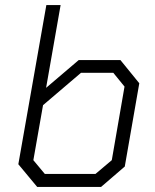

<svg xmlns="http://www.w3.org/2000/svg" viewBox="-20 -734 610 754"><path d="M52 -89 162 -714H218L161 -389L289 -498H453L527 -407L470 -80L377 0H126ZM355 -51 419 -105 469 -394 425 -448H298L149 -321L111 -105L156 -51Z"/></svg>

Font: Chakra Petch Light
Style: Italic
Weight: 300
Italic angle: -10°
Designer: Katatrad Aksorn Co.,Ltd.
Foundry: Cadson Demak Co.,Ltd.
Version: Version 1.000; ttfautohint (v1.6)